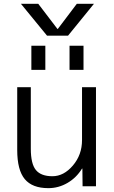

<svg xmlns="http://www.w3.org/2000/svg" viewBox="-20 -977 598 1007"><path d="M70.3 -190.4V-519.5H141.6V-197.3Q141.6 -117.2 168.5 -85Q195.3 -52.7 254.9 -52.7Q314.5 -52.7 362.3 -108.9Q410.2 -165 410.2 -242.2V-519.5H483.4V0H413.1L412.1 -92.8H410.2Q380.9 -44.9 334 -17.6Q287.1 9.8 233.4 9.8Q149.4 9.8 109.9 -37.6Q70.3 -85 70.3 -190.4ZM89.8 -957H180.7L281.2 -825.2H283.2L382.8 -957H472.7L336.9 -790H226.6ZM144.5 -610.4V-737.3H217.8V-610.4ZM344.7 -610.4V-737.3H418V-610.4Z"/></svg>

Font: GenEi M Gothic v2 Regular
Style: Regular
Weight: 400
Version: Version 2.0